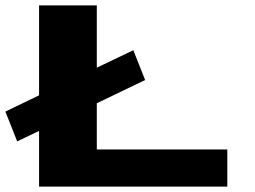

<svg xmlns="http://www.w3.org/2000/svg" viewBox="-22 -695 949 715"><path d="M42 -168.5 -2 -279.5 123.5 -340V-675H338.5V-443L474.5 -508L518.5 -397L338.5 -310.5V-138.5H824.5V0H123.5V-207.5Z"/></svg>

Font: Anybody UltraExpanded Regular
Style: Bold
Weight: 700
Width: 9
Designer: Tyler Finck
Foundry: Etcetera Type Company
Version: Version 1.010; ttfautohint (v1.8.3) -l 8 -r 50 -G 200 -x 14 